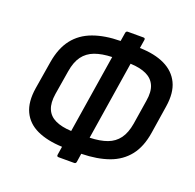

<svg xmlns="http://www.w3.org/2000/svg" viewBox="-138 -872 1104 1089"><g transform="rotate(20 414.0 -327.5)"><path d="M326.4 74.1Q314.4 74.1 316.4 62.4L324.4 11.7Q233.4 8 171.7 -20.8Q110.1 -49.5 83.4 -106.4Q56.8 -163.2 70.4 -249.2L98.1 -417.6Q112.7 -505.2 155 -559.6Q197.3 -613.9 267.2 -639.4Q337 -665 431.4 -666L439.7 -717.4Q441.7 -729.1 452.1 -729.1H546.1Q558.1 -729.1 556.1 -717.4L547.8 -666Q637.5 -664 698.8 -634.6Q760.1 -605.2 787.4 -548.5Q814.7 -491.8 801.1 -405.5L774.8 -237.1Q761.1 -149.1 718.5 -94.9Q675.8 -40.7 606.2 -15.5Q536.5 9.7 440.4 11.7L432.8 62.4Q431.1 74.1 420.4 74.1ZM342.5 -90.3 417.7 -564Q356.5 -562 313.8 -546.1Q271.1 -530.1 245.7 -495.7Q220.3 -461.3 210.7 -402.4L186.8 -257.2Q177.8 -200.7 193.1 -164.7Q208.3 -128.6 246.3 -110.8Q284.4 -93 342.5 -90.3ZM453.9 -90.3Q516 -92.3 558.5 -107.9Q601 -123.6 626.4 -158.2Q651.8 -192.7 661.5 -250.6L684.7 -397.1Q694.4 -454.3 678.8 -490Q663.2 -525.8 625.3 -543.7Q587.5 -561.7 528.7 -564Z"/></g></svg>

Font: Sofia Sans Hairline
Style: Italic
Weight: 1
Italic angle: -9°
Designer: Botio Nikoltchev, Ani Petrova
Foundry: lettersoup
Version: Version 4.102